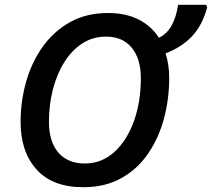

<svg xmlns="http://www.w3.org/2000/svg" viewBox="-20 -780 894 810"><path d="M331.1 9.8Q201.2 9.8 134 -65.2Q66.9 -140.1 66.9 -265.1Q66.9 -352.5 90.1 -434.8Q113.3 -517.1 159.9 -582.5Q206.5 -647.9 275.4 -686.5Q344.2 -725.1 435.5 -725.1Q510.3 -725.1 564.2 -698Q618.2 -670.9 650.4 -620.6Q685.1 -637.7 704.3 -672.9Q723.6 -708 731.4 -759.8H849.6L854 -748.5Q833.5 -673.3 790.5 -627.4Q747.6 -581.5 678.7 -554.7Q686 -531.2 689.9 -505.6Q693.8 -480 693.8 -451.2Q693.8 -362.8 671.9 -280.5Q649.9 -198.2 605.2 -132.6Q560.5 -66.9 492.2 -28.6Q423.8 9.8 331.1 9.8ZM337.9 -90.3Q408.7 -90.3 461.9 -138.4Q515.1 -186.5 544.7 -268.1Q574.2 -349.6 574.2 -450.2Q574.2 -531.7 535.9 -578.6Q497.6 -625.5 426.8 -625.5Q371.6 -625.5 327.4 -596.9Q283.2 -568.4 251.7 -518.3Q220.2 -468.3 203.4 -403.6Q186.5 -338.9 186.5 -266.1Q186.5 -182.1 226.3 -136.2Q266.1 -90.3 337.9 -90.3Z"/></svg>

Font: Open Sans SemiBold
Style: Italic
Weight: 600
Italic angle: -12°
Designer: Monotype Design Team
Foundry: Monotype Imaging Inc.
Version: Version 3.003; ttfautohint (v1.8.4)